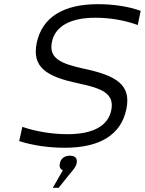

<svg xmlns="http://www.w3.org/2000/svg" viewBox="-20 -699 694 920"><path d="M640 -579 654 -647C597 -668 523 -679 449 -679C287 -679 183 -619 156 -494C132 -377 202 -332 354 -300C467 -276 530 -252 513 -170C497 -95 425 -56 303 -56C230 -56 152 -69 87 -91L72 -23C136 -2 215 9 290 9C459 9 559 -53 585 -174C611 -293 537 -337 381 -370C272 -394 212 -419 229 -499C245 -574 318 -614 437 -614C504 -614 575 -603 640 -579ZM233 201H261L313 136C331 115 344 100 347 84C352 61 342 47 315 47C290 47 272 60 267 83V84C263 100 268 111 281 117Z"/></svg>

Font: LT Wave Mono Light
Style: Italic
Weight: 300
Designer: Daniel Lyons
Version: Version 2.5 (Glyphs App)